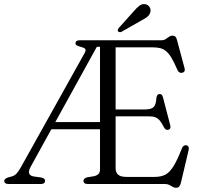

<svg xmlns="http://www.w3.org/2000/svg" viewBox="-22 -896 984 935"><path d="M504.5 -700 499.5 -668H449.5L129 -87Q116.5 -64.5 119.5 -52.8Q122.5 -41 140 -37L179.5 -31.5Q188 -29.5 192.8 -25.8Q197.5 -22 197.5 -15Q197.5 -8 192.5 -4Q187.5 0 177.5 0H19Q9 0 3.8 -4Q-1.5 -8 -1.5 -15Q-1.5 -25 16 -31.5L36 -37Q50 -41 59.5 -51.8Q69 -62.5 80.5 -83L390 -637.5Q398 -652 392.8 -658Q387.5 -664 371 -668Q358.5 -671 352 -674.8Q345.5 -678.5 345.5 -685Q345.5 -692 350.8 -696Q356 -700 366 -700ZM220 -301.5H489.5L493 -266.5H211.5ZM511 -363H683.5Q714.5 -363 726.2 -374.8Q738 -386.5 739.5 -418Q741.5 -436.5 753 -438Q767 -440 771.5 -422.5L807 -286.5Q812 -268 797.5 -264Q785 -260.5 776.5 -276Q766 -297 756.5 -308.5Q747 -320 734.5 -324.8Q722 -329.5 703 -329.5H511ZM465 -70V-700H764.5Q776.5 -700 785 -705.8Q793.5 -711.5 801.2 -717Q809 -722.5 817.5 -722.5Q827 -722.5 832 -717.5Q837 -712.5 840 -701L877 -563Q879.5 -554 876 -548.5Q872.5 -543 865 -541.5Q858 -540 851.8 -543.5Q845.5 -547 841.5 -556.5Q826 -593 812.8 -614.8Q799.5 -636.5 786 -647.5Q772.5 -658.5 756.2 -662Q740 -665.5 719.5 -665.5H541V-77.5Q541 -56 553.5 -45.2Q566 -34.5 594 -34.5H731Q760.5 -34.5 781.5 -44.5Q802.5 -54.5 821.8 -84.8Q841 -115 864.5 -175Q868 -183 873.2 -186.2Q878.5 -189.5 885 -188.5Q892.5 -187.5 895.8 -181.2Q899 -175 896.5 -165L858.5 -4Q855.5 7.5 850 13Q844.5 18.5 835 18.5Q827 18.5 819 13.8Q811 9 802.2 4.5Q793.5 0 781.5 0H404.5Q394.5 0 389.5 -4Q384.5 -8 384.5 -15Q384.5 -27.5 402.5 -32.5L436 -38Q449.5 -41 457.2 -48.5Q465 -56 465 -70ZM628 -839.5Q644.5 -859 658 -869Q671.5 -879 688 -875Q701.5 -871 707.5 -859.8Q713.5 -848.5 710 -836.5Q706.5 -823 695 -814Q683.5 -805 666 -796L569.5 -741Q565.5 -739 560.8 -739.5Q556 -740 553 -743Q550 -747 551.8 -751.5Q553.5 -756 556.5 -760Z"/></svg>

Font: Fraunces 48pt Soft Wonky Light
Style: Regular
Weight: 300
Version: Version 1.000;[b76b70a41]